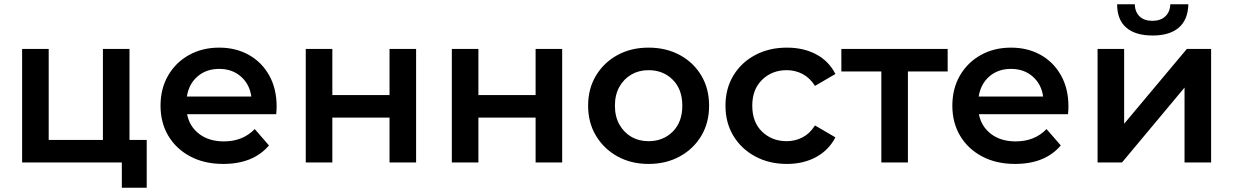

<svg xmlns="http://www.w3.org/2000/svg" viewBox="-20 -764 5800 903"><path d="M84 0V-534H209V-106H464V-534H589V-106H670V119H553V0H464Z M1030 7Q941 7 874.5 -28.5Q808 -64 771.5 -125.5Q735 -187 735 -267Q735 -347 770.5 -408.5Q806 -470 868.5 -505Q931 -540 1011 -540Q1089 -540 1150 -506Q1211 -472 1246 -409.5Q1281 -347 1281 -264Q1281 -256 1280.5 -246Q1280 -236 1279 -227H860Q871 -169 917 -134Q963 -99 1033 -99Q1122 -99 1178 -157L1245 -80Q1171 7 1030 7ZM859 -310H1162Q1154 -368 1113 -404Q1072 -440 1011 -440Q950 -440 909 -404.5Q868 -369 859 -310Z M1418 0V-534H1543V-317H1812V-534H1937V0H1812V-211H1543V0Z M2105 0V-534H2230V-317H2499V-534H2624V0H2499V-211H2230V0Z M3030 7Q2948 7 2884 -28.5Q2820 -64 2783 -125.5Q2746 -187 2746 -267Q2746 -347 2783 -408.5Q2820 -470 2884 -505Q2948 -540 3030 -540Q3113 -540 3177.5 -505Q3242 -470 3278.5 -408.5Q3315 -347 3315 -267Q3315 -187 3278.5 -125.5Q3242 -64 3177.5 -28.5Q3113 7 3030 7ZM3030 -100Q3099 -100 3144 -145Q3189 -190 3189 -267Q3189 -344 3144 -389Q3099 -434 3030 -434Q2985 -434 2949.5 -413.5Q2914 -393 2893 -355.5Q2872 -318 2872 -267Q2872 -216 2893 -178.5Q2914 -141 2949.5 -120.5Q2985 -100 3030 -100Z M3681 7Q3597 7 3531.5 -28.5Q3466 -64 3429 -125.5Q3392 -187 3392 -267Q3392 -347 3429 -408.5Q3466 -470 3531.5 -505Q3597 -540 3681 -540Q3759 -540 3818.5 -508.5Q3878 -477 3909 -416L3813 -360Q3789 -398 3754.5 -416Q3720 -434 3680 -434Q3611 -434 3564.5 -389Q3518 -344 3518 -267Q3518 -189 3564.5 -144.5Q3611 -100 3680 -100Q3720 -100 3754.5 -118Q3789 -136 3813 -174L3909 -118Q3878 -58 3818.5 -25.5Q3759 7 3681 7Z M4125 0V-428H3937V-534H4437V-428H4250V0Z M4754 7Q4665 7 4598.5 -28.5Q4532 -64 4495.5 -125.5Q4459 -187 4459 -267Q4459 -347 4494.5 -408.5Q4530 -470 4592.5 -505Q4655 -540 4735 -540Q4813 -540 4874 -506Q4935 -472 4970 -409.5Q5005 -347 5005 -264Q5005 -256 5004.5 -246Q5004 -236 5003 -227H4584Q4595 -169 4641 -134Q4687 -99 4757 -99Q4846 -99 4902 -157L4969 -80Q4895 7 4754 7ZM4583 -310H4886Q4878 -368 4837 -404Q4796 -440 4735 -440Q4674 -440 4633 -404.5Q4592 -369 4583 -310Z M5142 0V-534H5267V-182L5562 -534H5676V0H5551V-352L5257 0ZM5401 -597Q5320 -597 5277 -634Q5234 -671 5234 -744H5317Q5318 -708 5339.5 -687Q5361 -666 5400 -666Q5438 -666 5460.5 -687Q5483 -708 5484 -744H5569Q5567 -671 5524 -634Q5481 -597 5401 -597Z"/></svg>

Font: Montserrat SemiBold
Style: Regular
Weight: 600
Designer: Julieta Ulanovsky
Foundry: Julieta Ulanovsky
Version: Version 9.000; ttfautohint (v1.8.4.7-5d5b)